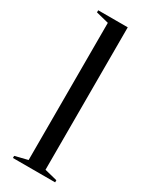

<svg xmlns="http://www.w3.org/2000/svg" viewBox="-185 -744 625 788"><g transform="rotate(30 127.5 -350.0)"><path d="M90 -25V-675L30 -690V-700H170V-25L230 -10V0H30V-10Z"/></g></svg>

Font: Oranienbaum
Style: Regular
Weight: 400
Designer: Oleg Pospelov and Jovanny Lemonad
Foundry: Oleg Pospelov and jovanny Lemonad
Version: Version 1.001; ttfautohint (v0.91) -l 8 -r 50 -G 200 -x 0 -w